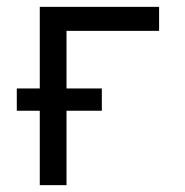

<svg xmlns="http://www.w3.org/2000/svg" viewBox="-20 -540 540 560"><path d="M96 0V-217H29V-282H96V-520H444V-450H174V-282H277V-217H174V0Z"/></svg>

Font: Iosevka SS18
Style: Regular
Weight: 400
Monospace: yes
Designer: Belleve Invis
Foundry: Belleve Invis
Version: Version 25.1.1; ttfautohint (v1.8.4)